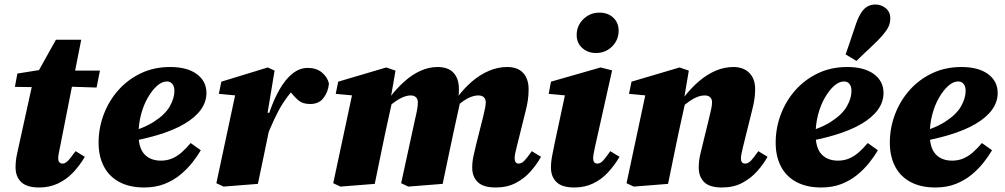

<svg xmlns="http://www.w3.org/2000/svg" viewBox="-20 -815 4456 851"><path d="M46 -430 57 -489 201 -512V-502H423L408 -427L193 -434L190 -428ZM154 16Q99 16 74 -8Q49 -32 49 -73Q49 -103 55.5 -132.5Q62 -162 67 -185L127 -458L228 -639H340L246 -163Q243 -148 240.5 -135.5Q238 -123 238 -113Q238 -102 243 -96Q248 -90 258 -90Q266 -90 274 -96Q282 -102 291.5 -114Q301 -126 315 -145L356 -120Q333 -81 303.5 -50Q274 -19 236.5 -1.5Q199 16 154 16Z M619 16Q555 16 509.5 -8Q464 -32 440.5 -77Q417 -122 417 -182Q417 -248 440 -308.5Q463 -369 505 -416Q547 -463 605 -490.5Q663 -518 734 -518Q810 -518 852.5 -486.5Q895 -455 895 -403Q895 -363 870 -328.5Q845 -294 796.5 -265.5Q748 -237 677 -216Q606 -195 513 -180L512 -218Q608 -241 660 -274Q712 -307 732.5 -343.5Q753 -380 753 -412Q753 -432 744 -443Q735 -454 720 -454Q698 -454 676 -434.5Q654 -415 635 -382Q616 -349 605 -307Q594 -265 594 -220Q594 -159 620.5 -131Q647 -103 693 -103Q720 -103 742.5 -112.5Q765 -122 785.5 -140Q806 -158 825 -181L870 -149Q855 -123 832 -94Q809 -65 778.5 -40Q748 -15 708.5 0.5Q669 16 619 16Z M1152 -184 1139 -299H1168Q1190 -367 1217 -415Q1244 -463 1276 -488.5Q1308 -514 1344 -514Q1382 -514 1406.5 -494Q1431 -474 1438 -445Q1435 -409 1414.5 -381.5Q1394 -354 1355 -354Q1322 -354 1303.5 -369.5Q1285 -385 1264 -412L1250 -431L1302 -416L1276 -413Q1253 -387 1233.5 -356.5Q1214 -326 1195 -285Q1176 -244 1152 -184ZM939 -3 1028 -420 1089 -386 950 -399 961 -453 1167 -516 1197 -502 1166 -315H1188L1173 -240Q1160 -175 1147.5 -116.5Q1135 -58 1123 0L971 12Z M1489 12 1457 -3 1546 -420 1607 -386 1468 -399 1479 -453 1692 -516 1733 -502 1709 -364 1718 -365 1688 -228Q1676 -171 1664.5 -114.5Q1653 -58 1641 0ZM1790 12 1758 -3 1820 -288Q1826 -313 1829 -330.5Q1832 -348 1832 -362Q1832 -376 1823.5 -384Q1815 -392 1801 -392Q1786 -392 1769 -385.5Q1752 -379 1732.5 -365.5Q1713 -352 1691 -332L1686 -386H1710Q1739 -424 1772.5 -454Q1806 -484 1843.5 -501Q1881 -518 1919 -518Q1966 -518 1990 -492.5Q2014 -467 2014 -420Q2014 -399 2012.5 -388.5Q2011 -378 2008 -365H2020L1990 -228Q1978 -171 1966 -114.5Q1954 -58 1942 0ZM2177 16Q2122 16 2097.5 -8Q2073 -32 2073 -72Q2073 -100 2079.5 -127.5Q2086 -155 2091 -177L2121 -296Q2127 -320 2130 -335.5Q2133 -351 2133 -362Q2133 -376 2124.5 -384Q2116 -392 2100 -392Q2085 -392 2067.5 -385.5Q2050 -379 2031 -365.5Q2012 -352 1989 -331L1985 -385H2008Q2039 -426 2074 -455.5Q2109 -485 2148 -501.5Q2187 -518 2228 -518Q2275 -518 2299 -491.5Q2323 -465 2323 -419Q2323 -393 2319.5 -370Q2316 -347 2310 -324L2270 -163Q2266 -148 2263.5 -135.5Q2261 -123 2261 -113Q2261 -102 2265.5 -96Q2270 -90 2279 -90Q2292 -90 2304.5 -103Q2317 -116 2337 -145L2378 -120Q2359 -86 2331.5 -55Q2304 -24 2266 -4Q2228 16 2177 16Z M2422 -72Q2422 -100 2428.5 -130.5Q2435 -161 2439 -183L2490 -421L2530 -388L2412 -399L2422 -453L2642 -516L2693 -503L2617 -163Q2614 -148 2611.5 -135.5Q2609 -123 2609 -113Q2609 -102 2613.5 -96Q2618 -90 2628 -90Q2641 -90 2653 -103Q2665 -116 2685 -145L2726 -120Q2703 -81 2674 -50Q2645 -19 2608 -1.5Q2571 16 2526 16Q2471 16 2446.5 -8Q2422 -32 2422 -72ZM2621 -580Q2586 -580 2561 -602Q2536 -624 2536 -660Q2536 -701 2565.5 -730Q2595 -759 2637 -759Q2675 -759 2698.5 -736.5Q2722 -714 2722 -679Q2722 -638 2693 -609Q2664 -580 2621 -580Z M2789 12 2757 -3 2846 -420 2907 -386 2768 -399 2779 -453 2992 -516 3033 -502 3010 -366 3017 -360 2988 -228Q2976 -171 2964.5 -114.5Q2953 -58 2941 0ZM3180 16Q3125 16 3101 -8Q3077 -32 3077 -72Q3077 -100 3083 -127.5Q3089 -155 3095 -177L3124 -296Q3130 -320 3133 -335.5Q3136 -351 3136 -362Q3136 -376 3127.5 -384Q3119 -392 3104 -392Q3088 -392 3071 -385.5Q3054 -379 3034.5 -365.5Q3015 -352 2993 -331L2989 -385H3012Q3045 -427 3080 -456.5Q3115 -486 3153 -502Q3191 -518 3231 -518Q3275 -518 3301 -492Q3327 -466 3327 -420Q3327 -393 3323 -370Q3319 -347 3313 -324L3273 -163Q3270 -148 3267 -135.5Q3264 -123 3264 -113Q3264 -102 3268.5 -96Q3273 -90 3283 -90Q3296 -90 3308.5 -103Q3321 -116 3341 -145L3382 -120Q3363 -86 3335 -55Q3307 -24 3269 -4Q3231 16 3180 16Z M3620 16Q3556 16 3510.5 -8Q3465 -32 3441.5 -77Q3418 -122 3418 -182Q3418 -248 3441 -308.5Q3464 -369 3506 -416Q3548 -463 3606 -490.5Q3664 -518 3735 -518Q3811 -518 3853.5 -486.5Q3896 -455 3896 -403Q3896 -363 3871 -328.5Q3846 -294 3797.5 -265.5Q3749 -237 3678 -216Q3607 -195 3514 -180L3513 -218Q3609 -241 3661 -274Q3713 -307 3733.5 -343.5Q3754 -380 3754 -412Q3754 -432 3745 -443Q3736 -454 3721 -454Q3699 -454 3677 -434.5Q3655 -415 3636 -382Q3617 -349 3606 -307Q3595 -265 3595 -220Q3595 -159 3621.5 -131Q3648 -103 3694 -103Q3721 -103 3743.5 -112.5Q3766 -122 3786.5 -140Q3807 -158 3826 -181L3871 -149Q3856 -123 3833 -94Q3810 -65 3779.5 -40Q3749 -15 3709.5 0.5Q3670 16 3620 16ZM3728 -574Q3736 -597 3744 -620Q3752 -643 3759.5 -666Q3767 -689 3775 -712Q3787 -745 3800 -763Q3813 -781 3828 -788Q3843 -795 3860 -795Q3886 -795 3906 -778.5Q3926 -762 3926 -734Q3926 -707 3912 -685.5Q3898 -664 3871 -636Q3855 -620 3839 -605Q3823 -590 3807 -575Q3791 -560 3776 -545Z M4126 16Q4062 16 4016.5 -8Q3971 -32 3947.5 -77Q3924 -122 3924 -182Q3924 -248 3947 -308.5Q3970 -369 4012 -416Q4054 -463 4112 -490.5Q4170 -518 4241 -518Q4317 -518 4359.5 -486.5Q4402 -455 4402 -403Q4402 -363 4377 -328.5Q4352 -294 4303.5 -265.5Q4255 -237 4184 -216Q4113 -195 4020 -180L4019 -218Q4115 -241 4167 -274Q4219 -307 4239.5 -343.5Q4260 -380 4260 -412Q4260 -432 4251 -443Q4242 -454 4227 -454Q4205 -454 4183 -434.5Q4161 -415 4142 -382Q4123 -349 4112 -307Q4101 -265 4101 -220Q4101 -159 4127.5 -131Q4154 -103 4200 -103Q4227 -103 4249.5 -112.5Q4272 -122 4292.5 -140Q4313 -158 4332 -181L4377 -149Q4362 -123 4339 -94Q4316 -65 4285.5 -40Q4255 -15 4215.5 0.5Q4176 16 4126 16Z"/></svg>

Font: Source Serif 4 Black
Style: Italic
Weight: 900
Italic angle: -12°
Designer: Frank Grießhammer
Foundry: Adobe Systems Incorporated
Version: Version 4.004;hotconv 1.0.116;makeotfexe 2.5.65601